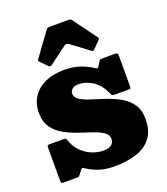

<svg xmlns="http://www.w3.org/2000/svg" viewBox="-145 -881 871 1003"><g transform="rotate(-20 290.0 -379.0)"><path d="M171.5 -590Q181 -580.5 189.5 -587L288 -660.5Q300 -669.5 313 -660L410.5 -587.5Q417 -583 419 -582.8Q421 -582.5 426.5 -588L463.5 -625Q467.5 -629 469.5 -632.8Q471.5 -636.5 467.5 -640L371.5 -771Q368 -776.5 363.2 -778Q358.5 -779.5 348.5 -779.5H256Q245 -779.5 239.2 -778.2Q233.5 -777 229.5 -771L135.5 -642Q131 -635.5 131.2 -633Q131.5 -630.5 137 -625ZM425.5 -346Q429 -338 432 -334Q435 -330 447 -330H525.5Q534 -330 535.5 -333.8Q537 -337.5 537 -345.5V-516.5Q537 -530 524.5 -530H453.5Q442.5 -530 438.5 -527.8Q434.5 -525.5 430.5 -518.5L418.5 -499Q413.5 -491 409.2 -490.5Q405 -490 398 -495Q374.5 -512 334.8 -527Q295 -542 242 -542Q182 -542 137 -522Q92 -502 67 -464.5Q42 -427 42 -375Q42 -326 64.5 -294.2Q87 -262.5 122.2 -242.5Q157.5 -222.5 197 -209.2Q236.5 -196 271.8 -184.2Q307 -172.5 329.5 -157.5Q352 -142.5 352 -118Q352 -98.5 337.5 -86.8Q323 -75 293 -75Q261.5 -75 229.5 -88Q197.5 -101 172 -126.5Q146.5 -152 134 -189Q130.5 -199 128 -201Q125.5 -203 112.5 -203H37Q28.5 -203 26.8 -199Q25 -195 25 -186.5V-6Q25 3 27.2 6.5Q29.5 10 38 10H111Q122.5 10 125.5 7.5Q128.5 5 133 -1.5L148 -21Q152.5 -27 156 -27.8Q159.5 -28.5 165 -24.5Q191 -5.5 229 8.2Q267 22 318 22Q386.5 22 440 5.2Q493.5 -11.5 524.2 -50.8Q555 -90 555 -157Q555 -206.5 532.2 -238.8Q509.5 -271 473.8 -291Q438 -311 397.8 -324.5Q357.5 -338 321.5 -349Q285.5 -360 262.8 -374.2Q240 -388.5 240 -411Q240 -424.5 251.8 -435.2Q263.5 -446 288 -446Q324.5 -446 363 -422.8Q401.5 -399.5 425.5 -346Z"/></g></svg>

Font: Besley Black
Style: Regular
Weight: 900
Designer: Owen Earl
Foundry: indestructible type*
Version: Version 2.001